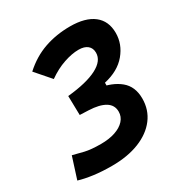

<svg xmlns="http://www.w3.org/2000/svg" viewBox="-166 -829 919 965"><g transform="rotate(-30 293.0 -346.5)"><path d="M208 9.8Q149.8 9.8 102.4 3.4Q55.1 -2.9 19.5 -13.7L59.1 -137.7Q87.4 -129.9 122.8 -121.6Q158.1 -113.3 214.8 -113.3Q262.6 -113.3 298 -125.3Q333.4 -137.3 353.2 -159.1Q373 -180.9 373 -210Q373 -248.5 339.8 -268.6Q306.6 -288.6 245.1 -291L194.8 -293L192.4 -404.3L341.8 -363.3Q418 -352.5 463.4 -314.9Q508.8 -277.3 508.8 -208Q508.8 -142 471.4 -93Q434.1 -43.9 366.7 -17.1Q299.2 9.8 208 9.8ZM194.8 -293 192.4 -404.3Q304.7 -415.5 363.5 -446.1Q422.4 -476.6 422.4 -523.4Q422.4 -550.2 404.5 -565.1Q386.6 -580.1 353 -580.1Q314.3 -580.1 266.8 -563.9Q219.3 -547.8 172.4 -514.6L97.2 -601.1Q156.2 -654.8 225.5 -679Q294.8 -703.1 374.5 -703.1Q463.2 -703.1 510.7 -666.2Q558.1 -629.2 558.1 -560.1Q558.1 -495.1 513.7 -441.9Q469.2 -388.7 385.7 -370.1V-293Z"/></g></svg>

Font: Cascadia Mono NF
Style: Italic
Weight: 400
Italic angle: -10°
Monospace: yes
Designer: Aaron Bell
Foundry: Saja Typeworks
Version: Version 2404.023